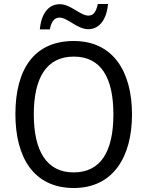

<svg xmlns="http://www.w3.org/2000/svg" viewBox="-20 -930 736 960"><path d="M179 -783H229C237 -822 251 -842 278 -842C317 -842 367 -784 421 -784C477 -784 513 -832 520 -910H469C461 -873 449 -852 422 -852C381 -852 334 -909 279 -909C218 -909 186 -856 179 -783ZM640 -358C640 -574 544 -725 349 -725C153 -725 57 -587 57 -359C57 -145 147 10 349 10C544 10 640 -143 640 -358ZM149 -358C149 -542 213 -647 349 -647C484 -647 547 -543 547 -358C547 -173 484 -68 348 -68C214 -68 149 -174 149 -358Z"/></svg>

Font: Noto Sans Armenian SemiCondensed
Style: Regular
Weight: 400
Width: 4
Designer: Monotype Design Team
Foundry: Monotype Imaging Inc.
Version: Version 2.008